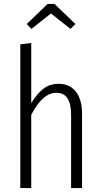

<svg xmlns="http://www.w3.org/2000/svg" viewBox="-20 -963 520 983"><path d="M400 -383V0H344V-376Q344 -488 269 -488Q198 -488 140 -375V0H84V-736L140 -743V-435Q169 -483 202 -508.5Q235 -534 280 -534Q337 -534 368.5 -493.5Q400 -453 400 -383ZM141 -815 117 -840 224 -943H259L366 -840L341 -815L241 -894Z"/></svg>

Font: Fira Sans Extra Condensed Light
Style: Regular
Weight: 300
Width: 1
Designer: Carrois Corporate & Edenspiekermann AG
Foundry: Carrois Corporate GbR & Edenspiekermann AG
Version: Version 4.203